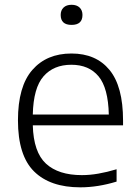

<svg xmlns="http://www.w3.org/2000/svg" viewBox="-20 -773 580 802"><path d="M315.5 9.5Q189.5 9.5 122.2 -57Q55 -123.5 55 -270.5Q55 -412 115 -480.8Q175 -549.5 278.5 -549.5Q381 -549.5 437.5 -480.8Q494 -412 494 -269.5V-249.5H117Q120 -137.5 172 -89.5Q224 -41.5 322 -41.5Q355.5 -41.5 391.2 -47.8Q427 -54 467 -66V-14.5Q388.5 9.5 315.5 9.5ZM278 -502.5Q204 -502.5 161.8 -454.2Q119.5 -406 117 -294.5H434.5Q432 -405.5 391.8 -454Q351.5 -502.5 278 -502.5ZM279 -669Q233.5 -669 233.5 -710.5Q233.5 -730 245.5 -741.5Q257.5 -753 279 -753Q300.5 -753 312.5 -741.5Q324.5 -730 324.5 -710.5Q324.5 -669 279 -669Z"/></svg>

Font: Encode Sans SmExp Lt
Style: Regular
Weight: 300
Width: 6
Designer: Multiple Designers
Foundry: Impallari Type
Version: Version 3.002; ttfautohint (v1.8.3) -l 8 -r 50 -G 200 -x 14 